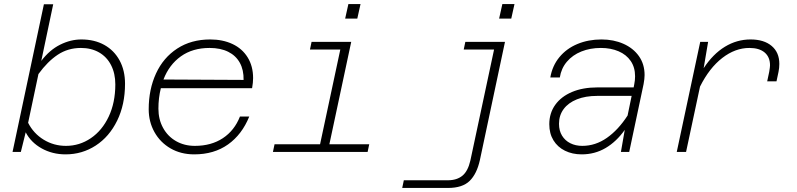

<svg xmlns="http://www.w3.org/2000/svg" viewBox="-20 -751 3940 949"><path d="M598 -337Q598 -234 559 -154.5Q520 -75 453 -31.5Q386 12 304 12Q239 12 186 -17.5Q133 -47 107 -97L83 0H42L197 -730H243L184 -450Q225 -504 277 -530Q329 -556 382 -556Q447 -556 495.5 -529Q544 -502 571 -452.5Q598 -403 598 -337ZM306 -30Q373 -30 429 -68Q485 -106 517.5 -175Q550 -244 550 -334Q550 -388 529 -429Q508 -470 469.5 -492Q431 -514 380 -514Q316 -514 265.5 -480.5Q215 -447 170 -385L119 -144Q146 -91 196 -60.5Q246 -30 306 -30Z M715 -211Q715 -309 751 -387.5Q787 -466 856 -511Q925 -556 1019 -556Q1081 -556 1129 -533.5Q1177 -511 1204 -467.5Q1231 -424 1231 -365Q1231 -343 1226 -315H775Q763 -267 763 -214Q763 -161 786 -119Q809 -77 850 -53.5Q891 -30 943 -30Q1024 -30 1081.5 -68Q1139 -106 1166 -175H1212Q1176 -86 1107 -37Q1038 12 940 12Q874 12 823 -17.5Q772 -47 743.5 -98Q715 -149 715 -211ZM1184 -356Q1185 -405 1165.5 -440.5Q1146 -476 1108 -495Q1070 -514 1016 -514Q932 -514 874 -472.5Q816 -431 788 -358Z M1337 -38H1562L1662 -506H1512L1520 -544H1716L1608 -38H1805L1797 0H1329ZM1702 -731H1762L1746 -659H1686Z M2194 178H1968L1976 140H2194Q2238 140 2265.5 117.5Q2293 95 2305 42L2422 -506H2272L2280 -544H2476L2352 40Q2337 108 2301.5 143Q2266 178 2194 178ZM2463 -731H2523L2507 -659H2447Z M3068 -109Q3027 -51 2973.5 -19.5Q2920 12 2855 12Q2809 12 2772.5 -6Q2736 -24 2715.5 -57.5Q2695 -91 2695 -137Q2695 -192 2724.5 -233Q2754 -274 2807.5 -296.5Q2861 -319 2933 -319H3112L3115 -335Q3119 -354 3119 -374Q3119 -418 3097.5 -449.5Q3076 -481 3037.5 -497.5Q2999 -514 2950 -514Q2897 -514 2853.5 -496.5Q2810 -479 2782 -446Q2754 -413 2747 -368H2700Q2710 -426 2745 -468.5Q2780 -511 2834 -533.5Q2888 -556 2953 -556Q3013 -556 3061.5 -534.5Q3110 -513 3138 -473.5Q3166 -434 3166 -380Q3166 -362 3161 -335L3090 0H3049ZM2858 -30Q2923 -30 2979.5 -69.5Q3036 -109 3082 -180L3102 -277H2931Q2874 -277 2831.5 -260Q2789 -243 2766 -212Q2743 -181 2743 -139Q2743 -105 2758 -80.5Q2773 -56 2799 -43Q2825 -30 2858 -30Z M3786 -428Q3786 -469 3759.5 -491.5Q3733 -514 3684 -514Q3614 -514 3550 -464.5Q3486 -415 3440 -323L3371 0H3325L3441 -544H3480L3458 -414Q3504 -484 3563 -520Q3622 -556 3690 -556Q3756 -556 3794 -524Q3832 -492 3832 -435Q3832 -415 3828 -396L3818 -349H3772L3782 -396Q3786 -420 3786 -428Z"/></svg>

Font: Azeret Mono Thin
Style: Italic
Weight: 100
Italic angle: -12°
Designer: Martin Vácha
Foundry: Displaay
Version: Version 1.000; Glyphs 3.0.3, build 3074